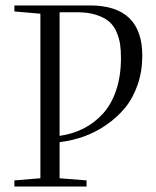

<svg xmlns="http://www.w3.org/2000/svg" viewBox="-20 -683 572 703"><path d="M32.7 0V-22.5L127.9 -30.3V-632.8L32.7 -641.1V-663.1H309.1Q501 -663.1 501 -479Q501 -421.9 483.9 -372.6Q466.8 -323.2 437.5 -287.8Q408.2 -252.4 369.1 -225.6Q330.1 -198.7 287.1 -183.3Q244.1 -168 198.2 -162.6V-30.3L296.9 -22.5V0ZM261.2 -638.2H198.2V-185.5Q246.6 -192.4 286.6 -212.9Q326.7 -233.4 357.7 -267.8Q388.7 -302.2 405.8 -354Q422.9 -405.8 422.9 -470.2Q422.9 -499 419.7 -521Q416.5 -543 406.5 -566.2Q396.5 -589.4 379.2 -604.2Q361.8 -619.1 332 -628.7Q302.2 -638.2 261.2 -638.2Z"/></svg>

Font: Elstob Light
Style: Regular
Weight: 300
Designer: Peter S. Baker
Version: Version 1.015